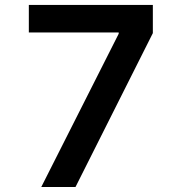

<svg xmlns="http://www.w3.org/2000/svg" viewBox="-20 -747 733 767"><path d="M281.6 0H144.9L454.2 -612.2V-617.2H95.2V-727.3H590.6V-614.7Z"/></svg>

Font: Linik Sans SemiBold
Style: Regular
Weight: 600
Designer: Fonts by Rasmus Andersson / Changes by Cristiano Sobral with parts from Marc Monis
Foundry: rsms
Version: Version 3.020; ttfautohint (v1.6)